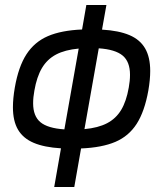

<svg xmlns="http://www.w3.org/2000/svg" viewBox="-20 -745 640 765"><path d="M223 -154Q156.5 -158 114.5 -175.8Q72.5 -193.5 52 -228Q31.5 -262.5 31.5 -318Q31.5 -352.5 39 -396Q53.5 -479.5 85.5 -528.8Q117.5 -578 170.8 -601Q224 -624 307 -627.5L324 -725H404L386.5 -627Q453.5 -623 495.5 -605.2Q537.5 -587.5 558 -552.5Q578.5 -517.5 578.5 -462Q578.5 -427.5 571 -384Q556 -300.5 524.5 -251.5Q493 -202.5 439.8 -179.8Q386.5 -157 303 -153.5L276 0H196ZM112 -333.5Q112 -282.5 141 -258.2Q170 -234 236.5 -229.5L293.5 -551.5Q239 -546.5 203.5 -527.8Q168 -509 147.2 -474Q126.5 -439 117 -384Q112 -357.5 112 -333.5ZM493 -396Q498 -423 498 -447Q498 -499 468.8 -523.5Q439.5 -548 373.5 -552.5L316.5 -230.5Q371 -235.5 406.5 -254Q442 -272.5 462.8 -307Q483.5 -341.5 493 -396Z"/></svg>

Font: JuliaMono Italic
Style: Regular
Weight: 400
Italic angle: -9°
Monospace: yes
Designer: cormullion
Foundry: corm
Version: Version 0.049; ttfautohint (v1.8.4)